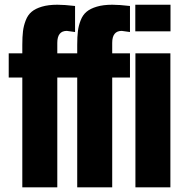

<svg xmlns="http://www.w3.org/2000/svg" viewBox="-20 -808 816 828"><path d="M76.2 0V-473.6H17.6V-578.1H76.2V-614.3Q76.2 -648.9 79.1 -673.1Q82 -697.3 91.1 -720.5Q100.1 -743.7 116.5 -757.3Q132.8 -771 160.6 -779.3Q188.5 -787.6 227.5 -787.6Q256.8 -787.6 303.7 -782.2V-669.9Q269.5 -674.8 268.1 -674.8Q227.1 -674.8 227.1 -623V-578.1H303.7V-473.6H227.1V0ZM313 0V-473.6H254.4V-578.1H313V-614.3Q313 -648.9 315.9 -673.1Q318.8 -697.3 327.9 -720.5Q336.9 -743.7 353.3 -757.3Q369.6 -771 397.5 -779.3Q425.3 -787.6 464.4 -787.6Q493.7 -787.6 540.5 -782.2V-669.9Q506.3 -674.8 504.9 -674.8Q463.9 -674.8 463.9 -623V-578.1H540.5V-473.6H463.9V0ZM563.5 -672.9V-787.6H715.3V-672.9ZM564 0V-578.1H714.8V0Z"/></svg>

Font: Oswald
Style: DemiBold
Weight: 600
Designer: Vernon Adams
Foundry: Vernon Adams
Version: 3.0; ttfautohint (v0.95) -l 8 -r 50 -G 200 -x 0 -w "G" -W -c